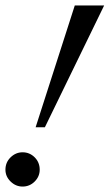

<svg xmlns="http://www.w3.org/2000/svg" viewBox="-32 -678 403 706"><path d="M99 -210 243 -658H351L133 -210ZM51 8Q26 8 7 -10.5Q-12 -29 -12 -54Q-12 -81 7 -99.5Q26 -118 51 -118Q77 -118 95.5 -99.5Q114 -81 114 -54Q114 -29 95.5 -10.5Q77 8 51 8Z"/></svg>

Font: Ibarra Real Nova Medium
Style: Italic
Weight: 500
Italic angle: -22°
Designer: Jose Maria Ribagorda & Octavio Pardo
Foundry: Octavio Pardo
Version: Version 2.000